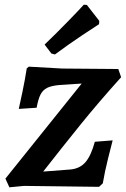

<svg xmlns="http://www.w3.org/2000/svg" viewBox="-20 -794 536 818"><path d="M82 -2 20 4 3 -33 328 -438 235 -432Q200 -429 181.5 -420Q163 -411 153 -392Q143 -373 136 -335L60 -330Q64 -347 75.5 -402Q87 -457 94 -503L103 -510L245 -502L484 -500L496 -465Q398 -356 322.5 -262.5Q247 -169 164 -63L281 -72Q321 -76 344.5 -103.5Q368 -131 384 -190L460 -196Q455 -178 440.5 -119.5Q426 -61 418 -13L402 2ZM214 -562 199 -566 170 -604Q221 -653 272 -705.5Q323 -758 337 -774L350 -773L403 -705L402 -691Q386 -681 329 -643Q272 -605 214 -562Z"/></svg>

Font: Alegreya SC
Style: Bold Italic
Weight: 700
Italic angle: -7°
Designer: Juan Pablo del Peral
Foundry: Huerta Tipografica
Version: Version 2.007; ttfautohint (v1.6)